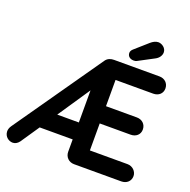

<svg xmlns="http://www.w3.org/2000/svg" viewBox="-159 -1048 1190 1203"><g transform="rotate(20 436.5 -447.0)"><path d="M94 -19 178 -143H398V-61C398 -26 424 0 459 0H774C809 0 835 -23 835 -57C835 -87 809 -115 774 -115H523V-295H729C764 -295 790 -317 790 -351C790 -386 764 -410 729 -410H523V-585H774C809 -585 835 -607 835 -641C835 -676 809 -700 774 -700H472C451 -700 430 -694 416 -674L8 -89C-1 -76 -6 -62 -5 -48C-3 -15 25 5 51 5C67 5 82 -3 94 -19ZM611 -744 711 -797C735 -809 748 -830 748 -850C748 -880 718 -899 695 -899C677 -899 660 -889 646 -877L560 -801C550 -792 546 -783 546 -774C546 -752 563 -738 588 -738C595 -738 603 -739 611 -744ZM398 -256H254L398 -470Z"/></g></svg>

Font: Hotpoint
Style: Bold
Weight: 700
Designer: Andrew Paglinawan, Luciano Perondi, Riccardo Olocco
Foundry: CAST Cooperativa Anonima Servizi Tipografici
Version: Version 1.000;PS 2.1;hotconv 16.6.51;makeotf.lib2.5.65220